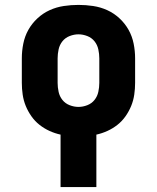

<svg xmlns="http://www.w3.org/2000/svg" viewBox="-20 -548 640 783"><path d="M227 215V1Q204 -4 182 -14Q160 -24 141 -39Q122 -54 108 -74Q94 -94 85 -116Q76 -138 72.5 -162Q69 -186 69 -210V-310Q69 -340 75 -370Q81 -400 95.5 -426Q110 -452 132.5 -473Q155 -494 182.5 -506.5Q210 -519 240 -523.5Q270 -528 300 -528Q330 -528 360 -523.5Q390 -519 417.5 -506.5Q445 -494 467.5 -473Q490 -452 504.5 -426Q519 -400 525 -370Q531 -340 531 -310V-210Q531 -186 527.5 -162Q524 -138 515 -116Q506 -94 492 -74Q478 -54 459 -39Q440 -24 418 -14Q396 -4 373 1V215ZM300 -112Q318 -112 336 -119Q354 -126 365.5 -140.5Q377 -155 381 -173.5Q385 -192 385 -210V-310Q385 -328 381 -346.5Q377 -365 365.5 -379.5Q354 -394 336 -401Q318 -408 300 -408Q282 -408 264 -401Q246 -394 234.5 -379.5Q223 -365 219 -346.5Q215 -328 215 -310V-210Q215 -192 219 -173.5Q223 -155 234.5 -140.5Q246 -126 264 -119Q282 -112 300 -112Z"/></svg>

Font: Iosevka Heavy Extended
Style: Regular
Weight: 900
Width: 7
Monospace: yes
Designer: Belleve Invis
Foundry: Belleve Invis
Version: Version 32.5.0; ttfautohint (v1.8.4)